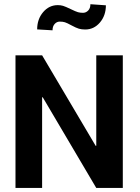

<svg xmlns="http://www.w3.org/2000/svg" viewBox="-20 -906 675 926"><path d="M572.3 -639.2V0.5H444.3L186 -437L183.1 -436.5V0.5H54.7V-639.2H183.1L441.4 -202.6L444.3 -203.1V-639.2ZM391.1 -763.7Q373.5 -763.7 360.4 -767.6Q347.2 -771.5 325.2 -783.4Q303.2 -795.4 293 -798.6Q282.7 -801.8 268.3 -801.8Q253.9 -801.8 243.7 -790.5Q233.4 -779.3 233.4 -759.8L159.2 -764.2Q159.2 -813.5 188 -847.4Q216.8 -881.3 258.8 -881.3Q272.5 -881.3 283.9 -877.9Q295.4 -874.5 320.6 -862.3Q345.7 -850.1 356 -847.2Q366.2 -844.2 380.4 -844.2Q394.5 -844.2 405.3 -855.2Q416 -866.2 416 -885.7L490.7 -880.4Q490.7 -831.1 461.9 -797.4Q433.1 -763.7 391.1 -763.7Z"/></svg>

Font: Yantramanav
Style: Bold
Weight: 700
Version: Version 1.001;PS 1.0;hotconv 1.0.72;makeotf.lib2.5.5900; ttf